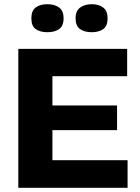

<svg xmlns="http://www.w3.org/2000/svg" viewBox="-20 -892 664 912"><path d="M67 0V-660H229V0ZM184 0V-131H586V0ZM184 -274V-391H536V-274ZM184 -530V-660H584V-530ZM416 -739Q381 -739 360 -754Q339 -769 339 -805Q339 -840 360.5 -856Q382 -872 416 -872Q450 -872 470.5 -856Q491 -840 491 -805Q491 -768 470 -753.5Q449 -739 416 -739ZM205 -739Q171 -739 150 -753.5Q129 -768 129 -805Q129 -841 149.5 -856.5Q170 -872 205 -872Q239 -872 260.5 -856.5Q282 -841 282 -805Q282 -769 261 -754Q240 -739 205 -739Z"/></svg>

Font: Bricolage Grotesque 48pt Condensed ExtraBold ExtraBold
Style: Regular
Weight: 800
Version: Version 1.000;gftools[0.9.30]